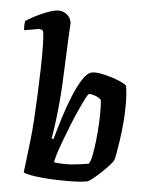

<svg xmlns="http://www.w3.org/2000/svg" viewBox="-55 -844 660 888"><g transform="rotate(-5 274.5 -400.0)"><path d="M310 0Q287 0 253.5 -5Q220 -10 182.5 -17.5Q145 -25 111.5 -34Q78 -43 54.5 -52Q31 -61 25 -68Q29 -82 40.5 -119Q52 -156 66.5 -205Q81 -254 93 -303Q107 -361 121 -424.5Q135 -488 146.5 -545.5Q158 -603 164.5 -645.5Q171 -688 171 -704Q171 -715 163.5 -718.5Q156 -722 144 -722H84Q84 -734 87 -745.5Q90 -757 92 -764Q107 -771 133.5 -779.5Q160 -788 188.5 -794Q217 -800 236 -800Q265 -800 283 -782.5Q301 -765 301 -741Q301 -736 297 -720Q293 -704 287 -677L239 -460Q228 -412 215 -365Q202 -318 189.5 -278.5Q177 -239 167 -213L175 -208Q196 -252 222 -302.5Q248 -353 276.5 -398Q305 -443 331.5 -471.5Q358 -500 380 -500Q396 -500 420.5 -491Q445 -482 469.5 -469Q494 -456 511.5 -443.5Q529 -431 531 -425Q531 -389 523.5 -345Q516 -301 504.5 -257.5Q493 -214 480.5 -176.5Q468 -139 459 -115Q450 -91 447 -87Q441 -79 423 -65Q405 -51 382 -36Q359 -21 339.5 -10.5Q320 0 310 0ZM328 -81Q339 -92 350 -121Q361 -150 372 -187.5Q383 -225 391.5 -262.5Q400 -300 404.5 -329.5Q409 -359 409 -370Q402 -382 384 -392Q366 -402 357 -402Q353 -402 338.5 -383Q324 -364 303 -333.5Q282 -303 260 -267.5Q238 -232 218 -198Q198 -164 184.5 -138Q171 -112 169 -101Q216 -87 255.5 -84Q295 -81 328 -81Z"/></g></svg>

Font: Texturina
Style: Bold Italic
Weight: 700
Italic angle: -11°
Designer: Guillermo Torres Carreño
Foundry: Omnibus-Type
Version: Version 1.002; ttfautohint (v1.8.3)